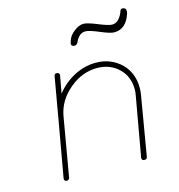

<svg xmlns="http://www.w3.org/2000/svg" viewBox="-105 -791 823 885"><g transform="rotate(-15 306.5 -348.5)"><path d="M464 -13 514 -295Q517 -310 517 -324Q517 -385 477 -424Q437 -463 375 -464Q302 -464 241.5 -413Q181 -362 168 -291L119 -8Q119 -6 117 -4Q117 -3 116 -3Q116 -1 114 -1L113 0Q112 1 110 1Q109 2 108 2H106H104Q92 0 94 -13L144 -295V-296L176 -479Q178 -491 191 -489Q203 -487 201 -474L186 -392Q220 -436 270 -462.5Q320 -489 375 -489Q445 -489 495 -442Q541 -396 541 -324Q541 -309 538 -291L490 -8Q488 2 476 2H474Q462 0 464 -13ZM318 -602Q312 -590 302 -590Q286 -590 286 -603Q286 -605 290 -617Q297 -640 321 -658.5Q345 -677 366 -677Q385 -677 431 -658Q477 -639 494 -639Q525 -639 544 -682Q544 -683 546 -688.5Q548 -694 550.5 -696.5Q553 -699 557 -699Q575 -699 575 -682Q575 -676 573 -670Q551 -602 494 -602Q476 -602 430 -621.5Q384 -641 366 -641Q335 -641 318 -602Z"/></g></svg>

Font: Quicksand
Style: Light Italic
Weight: 300
Italic angle: -12°
Designer: Andrew Paglinawan
Foundry: Andrew Paglinawan
Version: 1.002